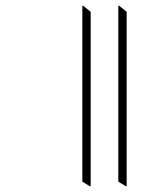

<svg xmlns="http://www.w3.org/2000/svg" viewBox="-20 -634 542 667"><path d="M417 13 391 -3V-614H394L420 -593V12ZM292 13 266 -3V-614H269L295 -593V12Z"/></svg>

Font: Noto Serif Bengali Condensed ExtraLight
Style: Regular
Weight: 200
Width: 3
Designer: Juan Bruce, Universal Thirst, Indian Type Foundry and the Monotype Design Team.
Foundry: Monotype Imaging Inc.
Version: Version 2.003; ttfautohint (v1.8.4.7-5d5b)